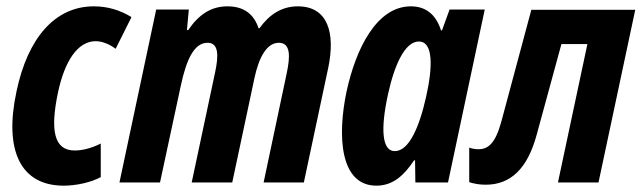

<svg xmlns="http://www.w3.org/2000/svg" viewBox="-20 -576 2025 606"><path d="M181 10C220 10 267 0 298 -17V-123C267 -107 237 -101 216 -101C150 -101 138 -165 163 -284C184 -383 225 -446 282 -446C302 -446 325 -437 345 -422L395 -522C359 -544 320 -556 276 -556C153 -556 67 -455 32 -287C-8 -101 45 10 181 10Z M357 0H485L551 -307C568 -386 592 -441 635 -441C671 -441 670 -400 659 -348L585 0H713L783 -329C797 -395 822 -441 860 -441C898 -441 896 -397 885 -345L812 0H939L1016 -362C1039 -472 1015 -556 920 -556C869 -556 830 -530 799 -487H796C781 -533 748 -556 698 -556C647 -556 608 -531 574 -481H570L576 -546H473Z M1168 10C1220 10 1255 -22 1287 -70H1290L1291 0H1394L1510 -546H1399L1375 -480H1372C1355 -534 1320 -556 1277 -556C1168 -556 1103 -421 1074 -288C1044 -146 1053 10 1168 10ZM1226 -99C1186 -99 1180 -167 1205 -280C1225 -371 1258 -445 1302 -445C1348 -445 1346 -364 1325 -271C1303 -172 1270 -99 1226 -99Z M1513 7C1592 7 1645 -44 1674 -151L1752 -437H1834L1741 0H1869L1985 -545H1657L1562 -191C1543 -122 1520 -105 1490 -105C1479 -105 1470 -107 1461 -110V-1C1477 4 1493 7 1513 7Z"/></svg>

Font: Noto Sans ExtraCondensed
Style: Bold Italic
Weight: 700
Width: 2
Italic angle: -12°
Designer: Monotype Design Team
Foundry: Monotype Imaging Inc.
Version: Version 2.013